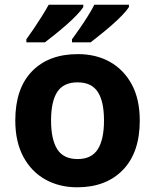

<svg xmlns="http://www.w3.org/2000/svg" viewBox="-20 -786 659 816"><path d="M574 -273.7Q574 -138 502.5 -64Q431 10 308 10Q232.1 10 172.8 -23.1Q113.4 -56.2 79.2 -119.8Q45 -183.4 45 -274Q45 -410 116 -483Q187 -556 311 -556Q388.4 -556 447.2 -523Q506 -490 540 -427.3Q574 -364.5 574 -273.7ZM197 -274Q197 -193 223.5 -151.5Q250 -110 309.9 -110Q369 -110 395.5 -151.5Q422 -193 422 -274Q422 -355 395.5 -395.5Q369 -436 309.5 -436Q250 -436 223.5 -395.5Q197 -355 197 -274ZM528 -756Q520 -743 501 -723Q482 -703 457 -681Q432 -659 407.5 -639.5Q383 -620 365 -606H286V-619Q300 -638 318 -664Q336 -690 353 -717Q370 -744 381 -766H528ZM334 -756Q326 -743 307 -723Q288 -703 263 -681Q238 -659 213.5 -639.5Q189 -620 171 -606H92V-619Q106 -638 123.5 -664Q141 -690 158 -717Q175 -744 187 -766H334Z"/></svg>

Font: Noto Sans Ol Chiki
Style: Regular
Weight: 400
Designer: Monotype Design Team, Lewis McGuffie
Foundry: Monotype Imaging Inc.
Version: Version 2.003